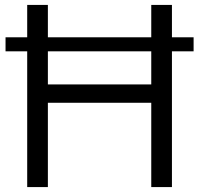

<svg xmlns="http://www.w3.org/2000/svg" viewBox="-20 -760 810 780"><path d="M90.5 0V-551.5H2.5V-608.5H90.5V-740H174.5V-608.5H594.5V-740H678.5V-608.5H766.5V-551.5H678.5V0H594.5V-342.5H174.5V0ZM174.5 -417H594.5V-551.5H174.5Z"/></svg>

Font: Encode Sans SmExp
Style: Regular
Weight: 400
Width: 6
Designer: Multiple Designers
Foundry: Impallari Type
Version: Version 3.002; ttfautohint (v1.8.3) -l 8 -r 50 -G 200 -x 14 